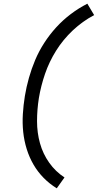

<svg xmlns="http://www.w3.org/2000/svg" viewBox="-20 -861 540 1042"><path d="M288 161Q249 137 217 104.5Q185 72 162 32.5Q139 -7 125 -52Q111 -97 106 -144.5Q101 -192 104 -241.5Q107 -291 115 -340Q123 -389 137 -438.5Q151 -488 171 -535.5Q191 -583 220 -628Q249 -673 285 -712.5Q321 -752 364 -784.5Q407 -817 454 -841L491 -779Q428 -746 375 -696Q322 -646 284.5 -586Q247 -526 224.5 -460.5Q202 -395 191 -329Q181 -266 181 -203.5Q181 -141 197 -83.5Q213 -26 247 22Q281 70 330 102Z"/></svg>

Font: Iosevka Algr
Style: Italic
Weight: 400
Italic angle: -9°
Monospace: yes
Designer: Belleve Invis
Foundry: Belleve Invis
Version: Version 26.0.2; ttfautohint (v1.8.3)